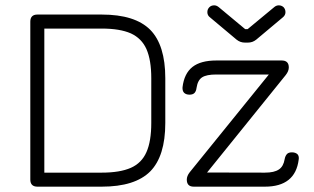

<svg xmlns="http://www.w3.org/2000/svg" viewBox="-20 -699 1174 719"><path d="M782 -679C782 -679 782 -679 782 -679C788.5 -679 794 -676.5 799.5 -672C799.5 -672 799.5 -672 799.5 -672C799.5 -672 898 -590 898 -590C898 -590 907.5 -590 907.5 -590C907.5 -590 1006.5 -672 1006.5 -672C1011.5 -676.5 1017.5 -679 1024 -679C1024 -679 1024 -679 1024 -679C1031 -679 1037 -676.5 1042 -672C1046.5 -667 1049 -661 1049 -653.5C1049 -653.5 1049 -653.5 1049 -653.5C1049 -645.5 1045.5 -639 1038.5 -633.5C1038.5 -633.5 1038.5 -633.5 1038.5 -633.5C1038.5 -633.5 939.5 -550.5 939.5 -550.5C930 -543 920 -539.5 908.5 -539.5C908.5 -539.5 908.5 -539.5 908.5 -539.5C908.5 -539.5 897 -539.5 897 -539.5C885.5 -539.5 875.5 -543 866 -550.5C866 -550.5 866 -550.5 866 -550.5C866 -550.5 767 -633.5 767 -633.5C760 -638.5 756.5 -645 756.5 -653.5C756.5 -653.5 756.5 -653.5 756.5 -653.5C756.5 -661 759 -667 764 -672C768.5 -676.5 774.5 -679 782 -679ZM361 0C361 0 120 0 120 0C102.5 0 93.5 -9 93.5 -26.5C93.5 -26.5 93.5 -26.5 93.5 -26.5C93.5 -26.5 93.5 -618 93.5 -618C93.5 -635.5 102.5 -644.5 120 -644.5C120 -644.5 120 -644.5 120 -644.5C120 -644.5 361 -644.5 361 -644.5C444 -644.5 504.5 -625.5 542.5 -587.5C580 -549.5 599 -489 599 -406C599 -406 599 -406 599 -406C599 -406 599 -238.5 599 -238.5C599 -155.5 580 -95 542.5 -57C504.5 -19 444 0 361 0C361 0 361 0 361 0ZM146 -592C146 -592 146 -52.5 146 -52.5C146 -52.5 361 -52.5 361 -52.5C406.5 -52.5 442.5 -58.5 470 -70.5C497 -82.5 516.5 -102 528.5 -129.5C540.5 -156.5 546.5 -193 546.5 -238.5C546.5 -238.5 546.5 -238.5 546.5 -238.5C546.5 -238.5 546.5 -406 546.5 -406C546.5 -451.5 540.5 -487.5 528.5 -515C516.5 -542 497 -561.5 470 -574C442.5 -586 406.5 -592 361 -592C361 -592 361 -592 361 -592C361 -592 146 -592 146 -592ZM972 0C972 0 705.5 0 705.5 0C688 0 679.5 -9 679.5 -26.5C679.5 -26.5 679.5 -26.5 679.5 -26.5C679.5 -35 683 -44.5 690.5 -54C690.5 -54 690.5 -54 690.5 -54C690.5 -54 996.5 -432 996.5 -432C996.5 -432 1016.5 -420 1016.5 -420C1016.5 -420 790 -420 790 -420C765.5 -420 748 -416.5 737 -409.5C726 -402.5 719 -389.5 716 -370C716 -370 716 -370 716 -370C715 -361.5 712.5 -355.5 708.5 -351C704 -346.5 698 -344.5 689.5 -344.5C689.5 -344.5 689.5 -344.5 689.5 -344.5C681 -344.5 674 -347 669.5 -351.5C665 -356 663 -363 663.5 -372C663.5 -372 663.5 -372 663.5 -372C667.5 -406.5 680 -432 701 -448.5C721.5 -464.5 751.5 -472.5 790 -472.5C790 -472.5 790 -472.5 790 -472.5C790 -472.5 1035 -472.5 1035 -472.5C1052.5 -472.5 1061.5 -464 1061.5 -446.5C1061.5 -446.5 1061.5 -446.5 1061.5 -446.5C1061.5 -437 1057.5 -427.5 1050 -418C1050 -418 1050 -418 1050 -418C1050 -418 749 -45 749 -45C749 -45 730.5 -53 730.5 -53C730.5 -53 972 -52.5 972 -52.5C995.5 -52.5 1013 -56.5 1024.5 -64.5C1036 -72 1043 -85 1046 -103C1046 -103 1046 -103 1046 -103C1047.5 -111.5 1050.5 -117.5 1054.5 -122C1058.5 -126.5 1065 -128.5 1073.5 -128.5C1073.5 -128.5 1073.5 -128.5 1073.5 -128.5C1082 -128.5 1089 -126 1094 -121.5C1098.5 -116.5 1100 -109.5 1098.5 -101C1098.5 -101 1098.5 -101 1098.5 -101C1090 -33.5 1047.5 0 972 0C972 0 972 0 972 0Z"/></svg>

Font: Jura-Fortis-Regular
Style: Regular
Weight: 500
Designer: Daniel Johnson, Alexei Vanyashin, Mirko Velimirovic
Foundry: Daniel Johnson
Version: ""